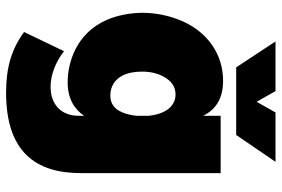

<svg xmlns="http://www.w3.org/2000/svg" viewBox="-167 -573 924 630"><g transform="rotate(90 295.0 -258.0)"><path d="M423 -571 511 -700H349L314 -638L279 -700H116L201 -571ZM360 -520V-463C340 -502 306 -528 245 -528C159 -528 85 -478 48 -391C31 -351 22 -306 22 -264C22 -224 30 -182 45 -147C89 -45 187 -18 250 -18C305 -18 339 -41 360 -72V-55C360 8 318 38 265 38C226 38 184 22 148 -6L85 125C141 166 201 184 284 184C478 184 548 87 548 -61V-520ZM349 -198C337 -169 318 -158 293 -158C263 -158 240 -174 228 -198C219 -215 215 -238 215 -262C215 -291 221 -313 231 -332C245 -358 264 -372 290 -372C316 -372 336 -357 348 -331C354 -318 358 -302 360 -284V-244C358 -228 355 -212 349 -198Z"/></g></svg>

Font: Arthouse Owned Black
Style: Regular
Weight: 900
Designer: Jeremy Tribby
Foundry: Tribby Type
Version: Version 1.000;PS 001.000;hotconv 1.0.88;makeotf.lib2.5.64775